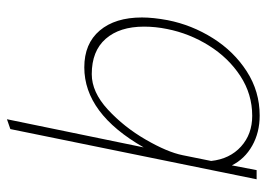

<svg xmlns="http://www.w3.org/2000/svg" viewBox="-130 -418 785 566"><g transform="rotate(90 263.0 -134.5)"><path d="M414 -165Q314 10 178 10Q108 10 69.5 -35.5Q31 -81 31 -160Q31 -193 39 -236Q53 -307 92 -369Q131 -431 190 -469Q249 -507 320 -507Q370 -507 409 -485Q448 -463 467 -425L481 -498H508L360 228L331 238ZM437 -280 454 -364Q448 -419 411.5 -452Q375 -485 321 -485Q257 -485 203.5 -450Q150 -415 114 -357.5Q78 -300 65 -234Q58 -200 58 -166Q58 -94 94 -53Q130 -12 198 -12Q251 -12 302.5 -59.5Q354 -107 391 -171Q428 -235 437 -280Z"/></g></svg>

Font: Trirong Thin
Style: Italic
Weight: 250
Italic angle: -12°
Designer: Katatrad Team
Foundry: CadsonDemak
Version: Version 1.001